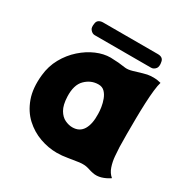

<svg xmlns="http://www.w3.org/2000/svg" viewBox="-163 -860 1006 1023"><g transform="rotate(30 340.0 -348.5)"><path d="M152 -645Q142 -656 147 -684Q149 -698 159.5 -704.5Q170 -711 184 -711H521Q554 -711 558 -684Q561 -671 559.5 -660.5Q558 -650 554 -645Q542 -630 526 -630H179Q164 -630 152 -645ZM592 -180Q593 -158 595.5 -126Q598 -94 608 -64Q618 -34 640 -16Q615 1 589 8.5Q563 16 538 11Q531 10 523.5 7.5Q516 5 502 1Q478 -6 447 -2Q416 2 382.5 8Q349 14 317 14Q265 14 213 -4.5Q161 -23 119 -61.5Q77 -100 55 -160.5Q33 -221 42 -305Q48 -363 75 -411.5Q102 -460 142 -495.5Q182 -531 226.5 -550Q271 -569 313 -569Q345 -568 362 -566.5Q379 -565 407 -561Q425 -559 450.5 -566.5Q476 -574 502.5 -582Q529 -590 548 -591Q577 -592 589 -589.5Q601 -587 610 -585Q604 -566 600 -530.5Q596 -495 594 -449.5Q592 -404 591.5 -355Q591 -306 591 -260.5Q591 -215 592 -180ZM217 -273Q219 -223 235.5 -195Q252 -167 275.5 -156Q299 -145 321 -145Q365 -145 386 -179.5Q407 -214 405 -276Q405 -293 401.5 -316Q398 -339 389.5 -361.5Q381 -384 366.5 -398.5Q352 -413 329 -413Q283 -413 248.5 -379Q214 -345 217 -273Z"/></g></svg>

Font: Potta One
Style: Regular
Weight: 400
Designer: 108,108go
Foundry: Font Zone 108
Version: Version 1.000